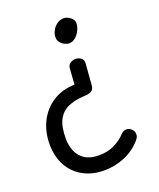

<svg xmlns="http://www.w3.org/2000/svg" viewBox="-151 -638 833 1008"><g transform="rotate(-20 266.0 -134.0)"><path d="M257 278Q190 278 139 250Q88 222 60 170.5Q32 119 32 51Q32 -18 60 -74Q88 -130 139.5 -163.5Q191 -197 262 -199L268 -283Q268 -304 282 -314Q296 -324 312 -324Q329 -324 343 -314Q357 -304 355 -283L346 -166Q344 -140 328.5 -133Q313 -126 290 -125Q239 -123 201 -107Q163 -91 142.5 -53.5Q122 -16 122 52Q122 89 135 121.5Q148 154 178 174Q208 194 257 194Q308 194 345 175Q382 156 408 128Q421 115 436 115Q453 115 465.5 127Q478 139 478 157Q478 165 475 172Q472 179 465 187Q426 232 371 255Q316 278 257 278ZM310 -412Q299 -412 285.5 -419Q272 -426 262.5 -438Q253 -450 253 -466Q253 -484 262.5 -502.5Q272 -521 289 -533.5Q306 -546 328 -546Q340 -546 352.5 -539.5Q365 -533 373.5 -522.5Q382 -512 382 -499Q382 -481 372.5 -460.5Q363 -440 346.5 -426Q330 -412 310 -412Z"/></g></svg>

Font: Playpen Sans Deva
Style: Regular
Weight: 400
Designer: Pooja Saxena, Gunjan Panchal, Laura Meseguer, Veronika Burian, José Scaglione
Foundry: TypeTogether
Version: Version 2.000